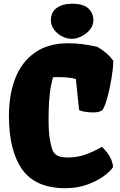

<svg xmlns="http://www.w3.org/2000/svg" viewBox="-20 -987 636 1017"><path d="M341.3 -757.8Q414.6 -757.8 496.1 -738.8Q522.5 -723.1 542.2 -706.3Q562 -689.5 580.1 -665.5Q580.1 -630.9 570.8 -573.5Q561.5 -516.1 547.6 -466.6Q533.7 -417 521 -402.3Q508.3 -396 499.5 -393.8Q490.7 -391.6 472.2 -391.6Q449.2 -391.6 429.2 -395Q409.2 -398.4 398.9 -404.3L381.8 -568.8Q347.2 -578.6 285.6 -578.6Q269 -578.6 261.2 -578.1Q240.2 -510.7 237.8 -397Q237.3 -383.3 237.3 -355.5Q237.3 -290 244.1 -249.5Q250.5 -211.4 257.8 -192.4Q265.1 -173.3 283.4 -163.1Q301.8 -152.8 338.4 -152.8Q387.7 -152.8 429.4 -167.2Q471.2 -181.6 520.5 -209.5Q539.1 -189.5 549.1 -176.8Q559.1 -164.1 567.6 -145.5Q576.2 -127 579.1 -103Q571.3 -86.9 537.6 -60.1Q503.9 -33.2 449.2 -11.7Q394.5 9.8 326.7 9.8Q168 9.8 97.7 -89.4Q27.3 -188.5 27.3 -373Q27.3 -483.9 60.3 -570.6Q93.3 -657.2 163.6 -707.5Q233.9 -757.8 341.3 -757.8ZM361.8 -967.3Q420.4 -967.3 447.5 -942.9Q474.6 -918.5 474.6 -878.9Q474.6 -852.1 456.1 -829.6Q437.5 -807.1 410.9 -794.2Q384.3 -781.2 361.8 -781.2Q334.5 -781.2 308.3 -794.7Q282.2 -808.1 265.9 -830.8Q249.5 -853.5 249.5 -879.9Q249.5 -923.3 281 -945.3Q312.5 -967.3 361.8 -967.3Z"/></svg>

Font: Kavoon
Style: Regular
Weight: 400
Designer: Viktoriya Grabowska
Foundry: Viktoriya Grabowska
Version: Version 1.004; ttfautohint (v1.4.1)